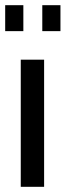

<svg xmlns="http://www.w3.org/2000/svg" viewBox="-22 -720 253 740"><path d="M58 0H148V-490H58ZM141 -600H211V-700H141ZM-2 -600H68V-700H-2Z"/></svg>

Font: Cabin Condensed
Style: Regular
Weight: 400
Designer: Pablo Impallari
Foundry: Pablo Impallari. www.impallari.com Igino Marini. www.ikern.com
Version: Version 1.006